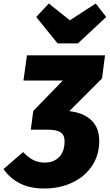

<svg xmlns="http://www.w3.org/2000/svg" viewBox="-94 -850 629 1097"><path d="M489 -402 302 -215Q383 -206 428 -163Q473 -120 473 -45Q473 36 432 97.5Q391 159 319.5 193Q248 227 158 227Q77 227 19.5 197.5Q-38 168 -74 116L38 19Q69 51 97.5 65Q126 79 162 79Q213 79 244 47Q275 15 275 -43Q275 -79 251.5 -94Q228 -109 182 -109H82L96 -216L265 -390H40L60 -534H506ZM453 -830 513 -753 351 -602H235L113 -753L185 -830L305 -734Z"/></svg>

Font: Fira Sans Black
Style: Italic
Weight: 900
Italic angle: -8°
Designer: Carrois Corporate & Edenspiekermann AG
Foundry: Carrois Corporate GbR & Edenspiekermann AG
Version: Version 4.203